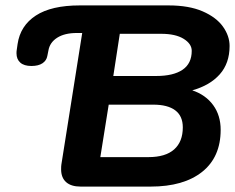

<svg xmlns="http://www.w3.org/2000/svg" viewBox="-20 -690 869 710"><path d="M41 -493Q41 -501 42 -506L45 -527Q55 -595 112.5 -632.5Q170 -670 275 -670H603Q679 -670 729.5 -648Q780 -626 804.5 -591.5Q829 -557 829 -520Q829 -456 792.5 -415Q756 -374 691 -356Q741 -339 768.5 -301Q796 -263 796 -210Q796 -109 727.5 -54.5Q659 0 537 0H278Q243 0 224.5 -16.5Q206 -33 206 -64Q206 -76 207 -82L284 -568H264Q219 -568 191.5 -550.5Q164 -533 159 -503L155 -483Q152 -466 137 -456Q122 -446 96 -446Q69 -446 55 -458.5Q41 -471 41 -493ZM656 -219Q656 -261 628 -282Q600 -303 547 -303H382L351 -109H529Q592 -109 624 -137.5Q656 -166 656 -219ZM689 -502Q689 -528 659 -546.5Q629 -565 576 -565H423L399 -409H558Q621 -409 655 -432Q689 -455 689 -502Z"/></svg>

Font: SN Pro Bold
Style: Bold Italic
Weight: 700
Italic angle: -9°
Designer: Tobias Whetton
Foundry: Supernotes
Version: Version 1.003